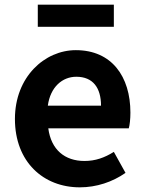

<svg xmlns="http://www.w3.org/2000/svg" viewBox="-20 -789 621 823"><path d="M142 -674H468V-769H142ZM322 14C394 14 462 -9 518 -48L468 -138C428 -113 389 -99 342 -99C258 -99 199 -147 187 -239H532C536 -252 539 -279 539 -306C539 -461 459 -574 305 -574C172 -574 44 -460 44 -279C44 -95 166 14 322 14ZM185 -336C196 -417 248 -460 307 -460C379 -460 413 -412 413 -336Z"/></svg>

Font: Spoqa Han Sans Neo Bold
Style: Bold
Weight: 700
Designer: [Spoqa Han Sans Neo] Dong-huui Kim  Younghwa Kang  Yujin Lee  [Noto Sans] Ryoko NISHIZUKA  (kana & ideographs); Paul D. 
Foundry: Spoqa (http://www.spoqa-han-sans.com)
Version: Version 1.000